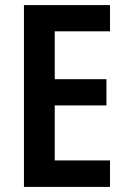

<svg xmlns="http://www.w3.org/2000/svg" viewBox="-20 -734 498 754"><path d="M412 0H74V-714H412V-611H195V-423H398V-320H195V-104H412Z"/></svg>

Font: Noto Sans Thai Looped Condensed SemiBold
Style: Regular
Weight: 600
Width: 3
Designer: Sasikarn Vongin, Ben Mitchell
Foundry: The Fontpad Ltd
Version: Version 1.001; ttfautohint (v1.8.4.7-5d5b)